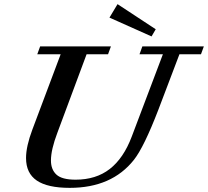

<svg xmlns="http://www.w3.org/2000/svg" viewBox="-20 -885 995 918"><path d="M704.6 -710.9 503.4 -800.8 542 -865.2 724.6 -745.1ZM313.5 13.2Q207.5 13.2 156 -21.7Q104.5 -56.6 104.5 -129.4Q104.5 -185.1 134.8 -265.6L270 -625.5H158.2L171.9 -663.1H510.3L496.6 -625.5H394L254.4 -250.5Q223.6 -169.4 223.6 -117.7Q223.6 -74.2 250 -50Q276.4 -25.9 341.3 -25.9Q439 -25.9 504.9 -77.1Q570.8 -128.4 609.9 -231.9L758.8 -625.5H647L660.6 -663.1H954.6L940.9 -625.5H837.9L736.8 -359.4Q668.5 -182.1 620.6 -121.1Q514.6 13.2 313.5 13.2Z"/></svg>

Font: Elstob 8pt SemiBold
Style: Italic
Weight: 600
Italic angle: -20°
Designer: Peter S. Baker
Version: Version 1.015